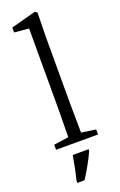

<svg xmlns="http://www.w3.org/2000/svg" viewBox="-189 -836 688 1105"><g transform="rotate(-20 155.0 -283.5)"><path d="M286 -31 198 -44C197 -120 196 -180 196 -223V-629L199 -779L185 -788L33 -747V-717L122 -709V-223C122 -180 121 -121 120 -44L29 -31V0H286ZM79 208V221H123C151 179 188 113 206 71V61H109C101 109 90 164 79 208Z"/></g></svg>

Font: Noto Serif Tangut
Style: Regular
Weight: 400
Designer: YANG Xicheng
Foundry: Liu Zhao Studio
Version: Version 2.169